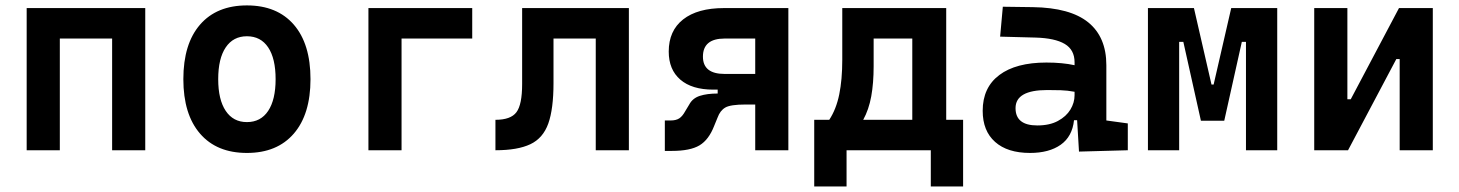

<svg xmlns="http://www.w3.org/2000/svg" viewBox="-20 -547 5313 699"><path d="M77.1 0V-517.6H508.8V0H388.2V-406.7H197.8V0Z M878.9 9.8Q769 9.8 708.3 -60.5Q647.5 -130.9 647.5 -258.8Q647.5 -387.2 708.3 -457.3Q769 -527.3 878.9 -527.3Q988.8 -527.3 1049.6 -457.3Q1110.4 -387.2 1110.4 -258.8Q1110.4 -130.9 1049.6 -60.5Q988.8 9.8 878.9 9.8ZM878.9 -102.5Q929.2 -102.5 956.3 -143.3Q983.4 -184.1 983.4 -258.8Q983.4 -334 956.3 -374.5Q929.2 -415 878.9 -415Q829.1 -415 801.8 -374.5Q774.4 -334 774.4 -258.8Q774.4 -184.1 801.8 -143.3Q829.1 -102.5 878.9 -102.5Z M1321.3 0V-517.6H1699.2V-406.7H1441.9V0Z M1783.7 0V-110.8Q1839.4 -110.8 1860.1 -138.4Q1880.9 -166 1880.9 -241.2V-517.6H2269.5V0H2148.9V-406.7H1995.1V-244.6Q1995.1 -150.4 1976.1 -97.2Q1957 -43.9 1910.9 -22Q1864.7 0 1783.7 0Z M2400.4 2.4V-108.4H2421.4Q2441.4 -108.4 2453.1 -116.2Q2464.8 -124 2474.6 -142.1L2489.3 -166.5Q2501.5 -189.5 2527.8 -198Q2554.2 -206.5 2592.8 -206.5V-220.7H2576.7Q2499 -220.7 2456.8 -257.1Q2414.6 -293.5 2414.6 -359.4Q2414.6 -435.1 2467 -476.3Q2519.5 -517.6 2615.7 -517.6H2850.1V0H2729.5V-166.5H2693.8Q2639.6 -166.5 2620.6 -155.5Q2601.6 -144.5 2592.3 -118.7L2580.1 -88.9Q2560.5 -38.1 2526.6 -17.8Q2492.7 2.4 2426.3 2.4ZM2618.2 -277.8H2729.5V-406.7H2618.2Q2539.1 -406.7 2539.1 -340.8Q2539.1 -277.8 2618.2 -277.8Z M2944.3 131.8V-110.8H2999Q3024.4 -149.4 3035.4 -203.4Q3046.4 -257.3 3046.4 -329.1V-517.6H3424.8V-110.8H3486.3V131.8H3368.7V0H3062V131.8ZM3160.6 -305.7Q3160.6 -244.6 3151.9 -196.3Q3143.1 -147.9 3122.6 -110.8H3301.3V-406.7H3160.6Z M3730 9.8Q3647.9 9.8 3602.8 -30.3Q3557.6 -70.3 3557.6 -143.6Q3557.6 -228.5 3618.2 -273.9Q3678.7 -319.3 3789.6 -319.3Q3848.1 -319.3 3892.1 -309.6V-320.3Q3892.1 -365.7 3856.4 -387Q3820.8 -408.2 3750 -410.2L3621.1 -413.6L3630.9 -522.5L3740.2 -521Q3876 -519 3941.9 -465.6Q4007.8 -412.1 4007.8 -309.6V-108.4L4085.9 -97.7V0L3908.2 4.9L3901.4 -109.4H3890.1Q3883.8 -49.8 3841.6 -20Q3799.3 9.8 3730 9.8ZM3756.3 -90.3Q3801.3 -90.3 3831.5 -106.7Q3861.8 -123 3877 -148.2Q3892.1 -173.3 3892.1 -200.2V-212.9Q3865.7 -217.8 3842 -218.5Q3818.4 -219.2 3792.5 -219.2Q3677.2 -219.2 3677.2 -153.3Q3677.2 -90.3 3756.3 -90.3Z M4159.2 0V-517.6H4326.7L4390.6 -239.3H4398.4L4462.4 -517.6H4629.9V0H4516.1V-394.5H4501L4437 -107.4H4352.1L4288.1 -394.5H4272.9V0Z M4764.6 0V-517.6H4885.3V-185.5H4897.5L5073.2 -517.6H5196.3V0H5075.7V-332H5063.5L4887.7 0Z"/></svg>

Font: Caskaydia Cove SemiBold
Style: Regular
Weight: 600
Monospace: yes
Designer: Aaron Bell
Foundry: Saja Typeworks
Version: Version 4.300; ttfautohint (v1.8.3)